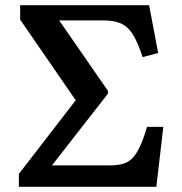

<svg xmlns="http://www.w3.org/2000/svg" viewBox="-20 -723 706 743"><path d="M53 0V-50L273 -335L58 -647V-703H557L592 -518L532 -502Q517 -547 502.5 -575Q488 -603 471 -617.5Q454 -632 431.5 -638Q409 -644 378 -644H209L398 -371V-361L157 -52L139 -83H405Q434 -83 455.5 -89Q477 -95 492.5 -111Q508 -127 521.5 -156Q535 -185 549 -232H612L585 0Z"/></svg>

Font: Literata 18pt Medium
Style: Regular
Weight: 500
Designer: Latin by Veronika Burian and Jose Scaglione. Greek by Irene Vlachou. Cyrillic by Vera Evstafieva.
Foundry: TypeTogether
Version: Version 3.103;gftools[0.9.29]